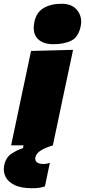

<svg xmlns="http://www.w3.org/2000/svg" viewBox="-72 -773 452 1021"><path d="M-13 0Q-2 -52 8.5 -101.2Q19 -150.5 32 -213L42.5 -263Q54.5 -318.5 63 -359.2Q71.5 -400 78.8 -434Q86 -468 93 -502L316.5 -508Q309 -472.5 301.8 -437.8Q294.5 -403 285.5 -361.2Q276.5 -319.5 264.5 -263L254 -213Q241 -151 230.5 -101.2Q220 -51.5 209 0ZM212 -538Q155 -538 127 -568.2Q99 -598.5 111 -657Q121.5 -707.5 160 -730.2Q198.5 -753 256 -753Q312.5 -753 339.8 -717Q367 -681 357 -633Q345 -575.5 307 -556.8Q269 -538 212 -538ZM100 228Q40 228 5 210.8Q-30 193.5 -43 166Q-56 138.5 -50 108Q-41.5 64.5 -10.8 44.2Q20 24 50 15L59 -27L173 -41L209 0Q169.5 12 144.8 27.5Q120 43 116 64Q113 80.5 124.2 89.8Q135.5 99 158 99Q169.5 99 178.8 97Q188 95 193 93L167 218Q155 222.5 139.2 225.2Q123.5 228 100 228Z"/></svg>

Font: Commissioner Black
Style: Italic
Weight: 900
Italic angle: -12°
Designer: Kostas Bartsokas
Foundry: Kostas Bartsokas
Version: Version 1.000; ttfautohint (v1.8.3)